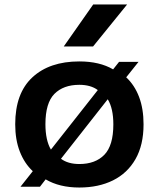

<svg xmlns="http://www.w3.org/2000/svg" viewBox="-20 -828 710 858"><path d="M544 -482.5Q581.5 -447.5 601.5 -394.8Q621.5 -342 621.5 -272.5Q621.5 -180 585.5 -117Q549.5 -54 485 -22Q420.5 10 334.5 10Q245.5 10 184 -26.5L158.5 6.5H71.5L126.5 -63Q89 -98 68.5 -150.8Q48 -203.5 48 -272.5Q48 -411.5 124.8 -482.5Q201.5 -553.5 334.5 -553.5Q425 -553.5 485.5 -518L512 -551.5H599ZM334.5 -449Q263.5 -449 223.2 -408.5Q183 -368 183 -273Q183 -201.5 207.5 -159.5L417 -425.5Q385.5 -449 334.5 -449ZM334.5 -95Q406 -95 446.2 -136.2Q486.5 -177.5 486.5 -272Q486.5 -343.5 461.5 -384.5L252.5 -118.5Q284 -95 334.5 -95ZM265 -620.5 396.5 -808H548L396 -620.5Z"/></svg>

Font: Encode Sans Expanded SemiBold
Style: Regular
Weight: 600
Width: 7
Designer: Multiple Designers
Foundry: Impallari Type
Version: Version 3.000; ttfautohint (v1.8.3) -l 8 -r 50 -G 200 -x 14 